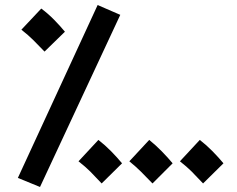

<svg xmlns="http://www.w3.org/2000/svg" viewBox="-20 -713 942 763"><path d="M139 30 51 -6 368 -693 458 -654ZM157 -508Q131 -535 112 -554Q93 -573 65 -595L144 -679Q171 -659 195 -634.5Q219 -610 238 -587ZM384 16Q358 -12 339 -31Q320 -50 292 -72L371 -157Q398 -136 422 -111.5Q446 -87 465 -64ZM586 16Q559 -12 540 -31Q521 -50 494 -72L573 -157Q599 -136 623 -111.5Q647 -87 666 -64ZM787 16Q761 -12 742 -31Q723 -50 695 -72L774 -157Q801 -136 825 -111.5Q849 -87 868 -64Z"/></svg>

Font: Noto Sans Arabic UI SmCn SmBd
Style: Regular
Weight: 600
Width: 4
Designer: Monotype Design Team, Nadine Chahine and Nizar Qandah
Foundry: Monotype Imaging Inc.
Version: Version 2.010; ttfautohint (v1.8.4.7-5d5b)